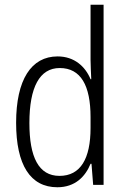

<svg xmlns="http://www.w3.org/2000/svg" viewBox="-20 -780 530 810"><path d="M222 10C297 10 340 -35 362 -89H366L373 0H417V-760H362V-527C362 -503 364 -475 365 -446H362C340 -499 294 -542 223 -542C112 -542 48 -444 48 -262C48 -84 108 10 222 10ZM231 -38C143 -38 104 -117 104 -261C104 -412 147 -493 232 -493C321 -493 362 -419 362 -286V-240C362 -111 320 -38 231 -38Z"/></svg>

Font: Noto Sans Kannada Condensed Light
Style: Regular
Weight: 300
Width: 3
Designer: Jelle Bosma - Monotype Design Team
Foundry: Monotype Imaging Inc.
Version: Version 2.005